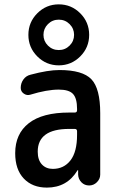

<svg xmlns="http://www.w3.org/2000/svg" viewBox="-20 -852 540 882"><path d="M297.9 -259.8Q153.3 -259.8 153.3 -155.3Q153.3 -117.2 172.4 -96.7Q191.4 -76.2 222.7 -76.2Q273.4 -76.2 303.7 -115.2Q334 -154.3 334 -232.4V-249Q334 -259.8 323.2 -259.8ZM195.3 9.8Q128.9 9.8 89.4 -31.7Q49.8 -73.2 49.8 -148.4Q49.8 -237.3 112.3 -286.1Q174.8 -335 297.9 -335H323.2Q334 -335 334 -345.7V-351.6Q334 -400.4 315.4 -420.4Q296.9 -440.4 250 -440.4Q195.3 -440.4 119.1 -417Q103.5 -412.1 89.4 -421.9Q75.2 -431.6 75.2 -448.2Q75.2 -469.7 87.4 -486.8Q99.6 -503.9 120.1 -508.8Q200.2 -530.3 252.9 -530.3Q359.4 -530.3 399.9 -487.8Q440.4 -445.3 440.4 -332V-49.8Q440.4 -30.3 425.3 -15.1Q410.2 0 389.6 0Q368.2 0 354 -14.6Q339.8 -29.3 338.9 -49.8V-69.3Q338.9 -70.3 337.9 -70.3Q335.9 -70.3 335.9 -69.3Q288.1 9.8 195.3 9.8ZM200.2 -642.6Q220.7 -622.1 250 -622.1Q279.3 -622.1 299.8 -642.6Q320.3 -663.1 320.3 -691.9Q320.3 -720.7 299.8 -741.2Q279.3 -761.7 250 -761.7Q220.7 -761.7 200.2 -741.2Q179.7 -720.7 179.7 -691.9Q179.7 -663.1 200.2 -642.6ZM151.4 -791Q192.4 -832 250 -832Q307.6 -832 348.6 -791Q389.6 -750 389.6 -691.9Q389.6 -633.8 348.6 -592.8Q307.6 -551.8 250 -551.8Q192.4 -551.8 151.4 -592.8Q110.4 -633.8 110.4 -691.9Q110.4 -750 151.4 -791Z"/></svg>

Font: Rounded-X Mgen+ 1m medium
Style: Regular
Weight: 500
Designer: [Source Han Sans]
Ryoko NISHIZUKA  (kana & ideographs); Paul D. Hunt (Latin, Greek & Cyrillic); Wenlong ZHANG  (bopomofo
Version: Version 1.059.20150602